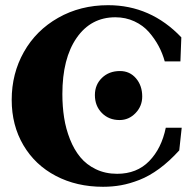

<svg xmlns="http://www.w3.org/2000/svg" viewBox="-20 -696 720 729"><path d="M371.1 13.2Q271 13.2 192.1 -28.1Q113.3 -69.3 68.8 -144.8Q24.4 -220.2 24.4 -316.9Q24.4 -416.5 70.6 -498.5Q116.7 -580.6 200.9 -628.4Q285.2 -676.3 390.6 -676.3Q552.2 -676.3 668.5 -554.2L665 -462.9H605.5Q597.2 -493.2 582.5 -520.8Q567.9 -548.3 545.7 -574Q523.4 -599.6 490.2 -615Q457 -630.4 418 -630.4Q325.2 -630.4 271 -552.2Q216.8 -474.1 216.8 -338.9Q216.8 -292 223.4 -249.5Q230 -207 245.6 -167.5Q261.2 -127.9 284.7 -99.4Q308.1 -70.8 344 -53.5Q379.9 -36.1 424.8 -36.1Q499.5 -36.1 546.4 -84.2Q593.3 -132.3 609.4 -210.9H669.9L660.6 -125Q623 -83.5 584.7 -55.4Q546.4 -27.3 509.3 -12.9Q472.2 1.5 439.7 7.3Q407.2 13.2 371.1 13.2ZM434.1 -240.2Q393.1 -240.2 366.7 -267.1Q340.3 -293.9 340.3 -335Q340.3 -374.5 367.2 -400.4Q394 -426.3 435.5 -426.3Q472.7 -426.3 496.3 -398.7Q520 -371.1 520 -329.6Q520 -293 494.6 -266.6Q469.2 -240.2 434.1 -240.2Z"/></svg>

Font: Elstob Grade
Style: Regular
Weight: 400
Designer: Peter S. Baker
Version: Version 1.015